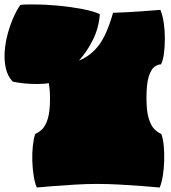

<svg xmlns="http://www.w3.org/2000/svg" viewBox="-131 -819 763 856"><path d="M33 17Q24 -4 19 -36Q14 -68 13 -102.5Q12 -137 15.5 -169Q19 -201 26 -222Q41 -228 56.5 -242.5Q72 -257 82 -289.5Q92 -322 92 -381Q92 -401 90.5 -417.5Q89 -434 87 -448Q68 -445 38.5 -444.5Q9 -444 -21 -447Q-51 -450 -74 -455Q-97 -479 -105 -514.5Q-113 -550 -110 -590.5Q-107 -631 -96 -670.5Q-85 -710 -70 -743.5Q-55 -777 -40 -797Q-26 -799 -9.5 -799Q7 -799 23 -799Q76 -799 132 -793.5Q188 -788 237 -778.5Q286 -769 314 -756Q310 -696 284 -643Q258 -590 221 -549Q274 -570 310 -618Q346 -666 373 -762Q434 -764 491.5 -768Q549 -772 584 -775Q594 -751 599 -717.5Q604 -684 604 -648Q604 -612 600 -581Q596 -550 587 -532Q572 -532 557 -520.5Q542 -509 532 -477Q522 -445 522 -381Q522 -322 532.5 -289.5Q543 -257 558 -242.5Q573 -228 588 -222Q596 -201 599 -169Q602 -137 601 -102.5Q600 -68 595 -36Q590 -4 581 17Q551 14 504 10.5Q457 7 404 4Q351 1 301 1Q255 1 204.5 4Q154 7 108.5 10.5Q63 14 33 17Z"/></svg>

Font: Oi
Style: Regular
Weight: 400
Designer: Kostas Bartsokas, Mohamad Dakak
Foundry: Foundry5
Version: Version 4.000